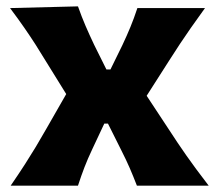

<svg xmlns="http://www.w3.org/2000/svg" viewBox="-20 -586 687 606"><path d="M13.7 0Q40.5 -39.1 59.1 -68.1Q77.6 -97.2 93.3 -123Q108.9 -148.9 125.5 -178.2L189 -289.1L125.5 -391.6Q108.4 -419.9 92.3 -445.1Q76.2 -470.2 57.1 -497.8Q38.1 -525.4 11.7 -560.5L226.1 -565.9Q237.8 -532.7 250 -504.4Q262.2 -476.1 277.3 -444.3L315.9 -366.7H328.6L366.2 -443.4Q380.9 -474.6 391.8 -501.2Q402.8 -527.8 413.6 -560.5H627Q600.1 -523.4 581.8 -497.1Q563.5 -470.7 547.9 -447.3Q532.2 -423.8 513.7 -394.5L442.9 -283.7L513.7 -176.3Q540.5 -134.8 567.9 -95.7Q595.2 -56.6 638.7 0H412.1Q400.4 -30.3 389.4 -55.7Q378.4 -81.1 362.8 -111.8L320.8 -195.8H309.1L271.5 -115.7Q256.3 -83.5 246.6 -58.1Q236.8 -32.7 226.1 0Z"/></svg>

Font: Pinar-DS1-FD Bold
Style: Regular
Weight: 700
Designer: Amin Abedi
Version: Version 2.000